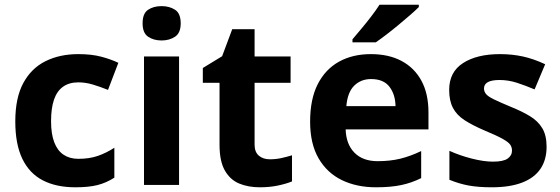

<svg xmlns="http://www.w3.org/2000/svg" viewBox="-20 -786 2381 816"><path d="M300 10Q219 10 162 -19.5Q105 -49 75 -111Q45 -173 45 -270Q45 -370 79 -433Q113 -496 173.5 -526Q234 -556 313 -556Q369 -556 410.5 -545Q452 -534 483 -519L439 -404Q404 -418 373.5 -427Q343 -436 313 -436Q274 -436 248 -417.5Q222 -399 209.5 -362.5Q197 -326 197 -271Q197 -217 210.5 -181.5Q224 -146 250 -128.5Q276 -111 313 -111Q360 -111 396 -123.5Q432 -136 466 -158V-31Q432 -9 394.5 0.5Q357 10 300 10Z M741 -546V0H592V-546ZM667 -760Q700 -760 724 -744.5Q748 -729 748 -686.8Q748 -646 724 -630Q700 -614 667 -614Q632.7 -614 609.4 -630Q586 -646 586 -686.8Q586 -729 609.4 -744.5Q632.7 -760 667 -760Z M1127 -109Q1152 -109 1175 -114Q1198 -119 1221 -126V-15Q1197 -5 1161.5 2.5Q1126 10 1084 10Q1035 10 996.5 -6Q958 -22 935.5 -61.5Q913 -101 913 -171V-434H842V-497L924 -547L967 -662H1062V-546H1215V-434H1062V-171Q1062 -140 1080 -124.5Q1098 -109 1127 -109Z M1556 -556Q1632 -556 1686.5 -527Q1741 -498 1771 -443Q1801 -388 1801 -308V-236H1449Q1451 -173 1486.5 -137Q1522 -101 1585 -101Q1638 -101 1681 -111.5Q1724 -122 1770 -144V-29Q1730 -9 1685.5 0.5Q1641 10 1578 10Q1496 10 1433 -20.5Q1370 -51 1334 -113Q1298 -175 1298 -269Q1298 -365 1330.5 -428.5Q1363 -492 1421 -524Q1479 -556 1556 -556ZM1557 -450Q1514 -450 1485.5 -422Q1457 -394 1452 -335H1661Q1660 -385 1635 -417.5Q1610 -450 1557 -450ZM1760 -756Q1746 -742 1723 -722Q1700 -702 1673.5 -680Q1647 -658 1621.5 -638.5Q1596 -619 1577 -606H1478V-619Q1494 -638 1515.5 -663.5Q1537 -689 1558 -716.5Q1579 -744 1593 -766H1760Z M2303 -162Q2303 -107 2277 -68.5Q2251 -30 2199 -10Q2147 10 2070 10Q2013 10 1972 2.5Q1931 -5 1890 -22V-145Q1934 -125 1985 -112Q2036 -99 2075 -99Q2119 -99 2137.5 -112Q2156 -125 2156 -146Q2156 -160 2148.5 -171Q2141 -182 2116 -196Q2091 -210 2038 -232Q1987 -254 1954 -275.5Q1921 -297 1905 -327.5Q1889 -358 1889 -404Q1889 -480 1948 -518Q2007 -556 2105 -556Q2156 -556 2202 -546Q2248 -536 2297 -513L2252 -406Q2212 -423 2176 -434.5Q2140 -446 2103 -446Q2070 -446 2053.5 -437Q2037 -428 2037 -410Q2037 -397 2045.5 -386.5Q2054 -376 2078.5 -364Q2103 -352 2151 -332Q2198 -313 2232 -292.5Q2266 -272 2284.5 -241.5Q2303 -211 2303 -162Z"/></svg>

Font: Noto Sans Cham
Style: Regular
Weight: 400
Designer: Monotype Design Team
Foundry: Monotype Imaging Inc.
Version: Version 2.002